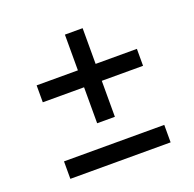

<svg xmlns="http://www.w3.org/2000/svg" viewBox="-94 -678 690 682"><g transform="rotate(-20 251.0 -337.0)"><path d="M218 -246V-581H285V-246ZM62 -382V-446H441V-382ZM61 -93V-159H440V-93Z"/></g></svg>

Font: Bricolage Grotesque Light
Style: Regular
Weight: 300
Designer: Mathieu Triay
Foundry: Atelier Triay
Version: Version 1.000;gftools[0.9.30]